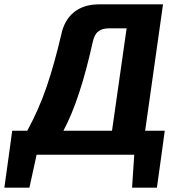

<svg xmlns="http://www.w3.org/2000/svg" viewBox="-64 -710 822 881"><path d="M678 -7 656 151H542L552 0H104L71 151H-44L-23 0L-8 -110H61Q115 -209 150.5 -313.5Q186 -418 217 -551Q231 -618 275.5 -654Q320 -690 390 -690H684L602 -110H692ZM450 -110 517 -580H436Q404 -580 386 -565Q368 -550 361 -515Q303 -252 227 -110Z"/></svg>

Font: Ezarion
Style: Bold Italic
Weight: 700
Italic angle: -8°
Designer: Natanael Gama
Version: Version 1.001;PS 001.001;hotconv 1.0.70;makeotf.lib2.5.58329